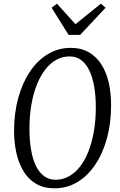

<svg xmlns="http://www.w3.org/2000/svg" viewBox="-20 -1013 654 1043"><path d="M276 10Q218.5 10 177 -14Q135.5 -38 109 -80.5Q82.5 -123 69.5 -179.8Q56.5 -236.5 56.5 -302Q56.5 -399 79.2 -481.2Q102 -563.5 143.2 -624.8Q184.5 -686 240.8 -719.5Q297 -753 364.5 -753Q421 -753 462.5 -729Q504 -705 531 -662.5Q558 -620 570.8 -563.5Q583.5 -507 583.5 -441Q583.5 -344 561 -261.8Q538.5 -179.5 497.2 -118.2Q456 -57 399.8 -23.5Q343.5 10 276 10ZM282 -36.5Q320 -36.5 353.2 -54.5Q386.5 -72.5 413.5 -106.5Q440.5 -140.5 459.8 -188.8Q479 -237 489.8 -298.2Q500.5 -359.5 500.5 -430.5Q500.5 -493 491.5 -543.8Q482.5 -594.5 464.8 -631Q447 -667.5 420.5 -687Q394 -706.5 358 -706.5Q320 -706.5 286.8 -688.5Q253.5 -670.5 226.8 -636.5Q200 -602.5 180.5 -554Q161 -505.5 150.5 -444.5Q140 -383.5 140 -312.5Q140 -250 148.8 -199.2Q157.5 -148.5 175.2 -112Q193 -75.5 219.8 -56Q246.5 -36.5 282 -36.5ZM352.5 -823.5 260.5 -971 289.5 -993Q314.5 -965.5 339.5 -937.5Q364.5 -909.5 390 -881.5Q424 -909.5 458.8 -937.2Q493.5 -965 528 -993L553.5 -971L415.5 -823.5Z"/></svg>

Font: Merriweather 24pt SemiCondensed Light
Style: Italic
Weight: 300
Width: 4
Italic angle: -7.8°
Designer: Eben Sorkin
Foundry: Eben Sorkin
Version: Version 2.101